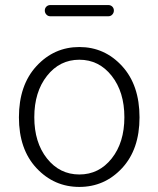

<svg xmlns="http://www.w3.org/2000/svg" viewBox="-20 -735 634 768"><path d="M55.7 -265.6Q55.7 -394.5 126 -470.7Q196.3 -546.9 297.4 -546.9Q398.4 -546.9 468.3 -470.7Q538.1 -394.5 538.1 -265.6Q538.1 -137.7 468.3 -62.5Q398.4 12.7 297.4 12.7Q196.3 12.7 126 -62.5Q55.7 -137.7 55.7 -265.6ZM168 -101.1Q218.8 -37.1 297.4 -37.1Q376 -37.1 426.8 -101.1Q477.5 -165 477.5 -266.1Q477.5 -367.2 426.8 -431.6Q376 -496.1 297.4 -496.1Q218.8 -496.1 168 -431.6Q117.2 -367.2 117.2 -266.1Q117.2 -165 168 -101.1ZM181.6 -669.9Q171.9 -669.9 165.5 -676.8Q159.2 -683.6 159.2 -692.9Q159.2 -702.1 165.5 -708.5Q171.9 -714.8 181.6 -714.8H413.1Q422.9 -714.8 429.2 -708.5Q435.5 -702.1 435.5 -692.9Q435.5 -683.6 429.2 -676.8Q422.9 -669.9 413.1 -669.9Z"/></svg>

Font: irohamaru Light
Style: Regular
Weight: 200
Designer: [Source Han Sans]
Ryoko NISHIZUKA  (kana & ideographs); Paul D. Hunt (Latin, Greek & Cyrillic); Wenlong ZHANG  (bopomofo
Version: Version 1.01